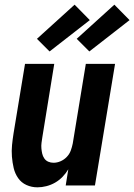

<svg xmlns="http://www.w3.org/2000/svg" viewBox="-20 -793 574 821"><path d="M140 8Q115 8 93 -2Q71 -12 57.5 -31.5Q44 -51 38.5 -74.5Q33 -98 31 -123Q29 -148 31.5 -173Q34 -198 38 -223L87 -520H212L161 -206Q159 -194 157.5 -182Q156 -170 157 -158.5Q158 -147 160.5 -136Q163 -125 169.5 -115.5Q176 -106 186.5 -101.5Q197 -97 209 -97Q224 -97 239 -103.5Q254 -110 265.5 -122Q277 -134 282.5 -149Q288 -164 291 -179L347 -520H472L386 0H261L272 -69Q262 -52 247.5 -37Q233 -22 215.5 -12Q198 -2 178.5 3Q159 8 140 8ZM362 -573 308 -627 469 -773 534 -707ZM192 -573 138 -627 299 -773 364 -707Z"/></svg>

Font: Iosevka SS04 Extrabold Oblique
Style: Regular
Weight: 800
Italic angle: -9°
Monospace: yes
Designer: Belleve Invis
Foundry: Belleve Invis
Version: Version 19.0.0; ttfautohint (v1.8.4)